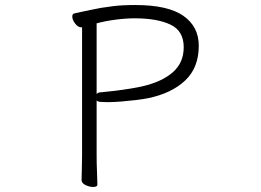

<svg xmlns="http://www.w3.org/2000/svg" viewBox="-20 -729 1040 765"><path d="M307 -620H304Q291 -620 279.5 -635Q268 -650 268 -663Q268 -675 278 -676Q298 -680 319.5 -685Q341 -690 378 -697Q395 -700 431 -704.5Q467 -709 519 -709Q649 -709 710.5 -666Q772 -623 772 -547Q772 -459 717.5 -408Q663 -357 571 -338Q552 -334 523 -330.5Q494 -327 463.5 -324.5Q433 -322 407 -322Q391 -322 380 -323Q369 -324 365 -329V-110Q365 -76 366.5 -43.5Q368 -11 368 6Q368 16 351 16Q337 16 321 8.5Q305 1 305 -12Q305 -24 306 -53Q307 -82 307 -111ZM365 -354Q370 -361 380 -361Q404 -363 436.5 -367Q469 -371 499.5 -376Q530 -381 547 -385Q625 -403 668.5 -441Q712 -479 712 -541Q712 -606 659 -631Q606 -656 517 -656Q481 -656 439.5 -650.5Q398 -645 365 -636Z"/></svg>

Font: Moon Stars Kai T Light
Style: Regular
Weight: 300
Designer: GuiWonder
Version: Version 1.101